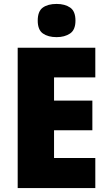

<svg xmlns="http://www.w3.org/2000/svg" viewBox="-20 -957 550 977"><path d="M465 0H70V-714H465V-563H255V-445H450V-294H255V-153H465ZM268 -937Q310 -937 337 -918.5Q364 -900 364 -852Q364 -805 336.5 -786.5Q309 -768 268 -768Q225 -768 198.5 -786.5Q172 -805 172 -852Q172 -900 198 -918.5Q224 -937 268 -937Z"/></svg>

Font: Noto Sans Sinhala UI SemiCondensed Black
Style: Regular
Weight: 900
Width: 4
Designer: Jelle Bosma - Monotype Design Team
Foundry: Monotype Imaging Inc.
Version: Version 2.006; ttfautohint (v1.8.4.7-5d5b)